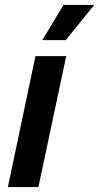

<svg xmlns="http://www.w3.org/2000/svg" viewBox="-20 -760 403 780"><path d="M124 -532H249L136 0H12ZM238 -740H363L247 -597H152Z"/></svg>

Font: Mona Sans SemiBold
Style: Italic
Weight: 600
Italic angle: -11.7°
Designer: Deni Anggara
Foundry: GitHub
Version: Version 2.000